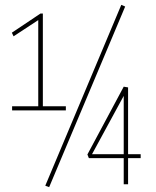

<svg xmlns="http://www.w3.org/2000/svg" viewBox="-20 -761 643 793"><path d="M30 -305V-322H138V-678L36 -611L29 -626L147 -705H157V-322H252V-305ZM183 12 167 6 481 -741 497 -734ZM347 -108 341 -123 491 -403 509 -400V-124H561V-108H509V0H491V-108ZM360 -124H491V-365Z"/></svg>

Font: Georama SemiCondensed Thin
Style: Regular
Weight: 100
Width: 4
Designer: Jean-Baptiste Levee
Foundry: Production Type
Version: Version 1.000